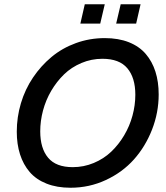

<svg xmlns="http://www.w3.org/2000/svg" viewBox="-20 -881 786 911"><path d="M361.3 -769 382.3 -860.8H477.1L455.6 -769ZM531.2 -769 552.7 -860.8H647L626 -769ZM314.5 9.8Q250 9.8 200.7 -9.8Q151.4 -29.3 120.8 -64.9Q90.3 -100.6 75 -148.7Q59.6 -196.8 59.6 -256.3Q59.6 -325.2 79.3 -391.4Q99.1 -457.5 136.5 -512.9Q173.8 -568.4 224.4 -610.6Q274.9 -652.8 340.1 -676.5Q405.3 -700.2 477.1 -700.2Q542 -700.2 591.3 -680.7Q640.6 -661.1 671.4 -625.2Q702.1 -589.4 717.5 -541Q732.9 -492.7 732.9 -433.1Q732.9 -346.7 701.4 -266.1Q669.9 -185.5 615.5 -124.5Q561 -63.5 482.4 -26.9Q403.8 9.8 314.5 9.8ZM325.2 -87.9Q377.4 -87.9 424.8 -107.7Q472.2 -127.4 507.6 -161.1Q543 -194.8 569.1 -238.8Q595.2 -282.7 608.6 -332.3Q622.1 -381.8 622.1 -431.6Q622.1 -512.2 584.2 -557.1Q546.4 -602.1 465.8 -602.1Q413.6 -602.1 366.2 -582Q318.8 -562 283.9 -528.1Q249 -494.1 223.1 -450.2Q197.3 -406.2 184.1 -356.7Q170.9 -307.1 170.9 -257.8Q170.9 -177.2 208.3 -132.6Q245.6 -87.9 325.2 -87.9Z"/></svg>

Font: HK Grotesk SemiBold Italic
Style: Regular
Weight: 600
Italic angle: -13°
Designer: Alfredo Marco Pradil and Stefan Peev
Foundry: Hanken Design Co.
Version: Version 1.000;PS 001.000;hotconv 1.0.88;makeotf.lib2.5.64775